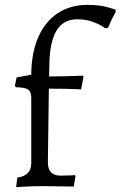

<svg xmlns="http://www.w3.org/2000/svg" viewBox="-20 -762 494 786"><path d="M46 4 51 -35Q80 -39 94 -54Q108 -69 108 -94V-364Q107 -388 94.5 -396Q82 -404 45 -405L41 -411L48 -445L108 -456V-460Q109 -547 137 -610.5Q165 -674 216.5 -708Q268 -742 338 -742Q389 -742 420.5 -732.5Q452 -723 452 -723L454 -714Q454 -714 444 -695.5Q434 -677 423 -649L412 -646Q412 -646 397 -655.5Q382 -665 356 -674Q330 -683 297 -683Q259 -683 234 -663Q209 -643 196 -602Q183 -561 182 -498L181 -449Q217 -449 248.5 -450Q280 -451 299.5 -451.5Q319 -452 319 -452L322 -449L312 -396Q312 -396 293.5 -397Q275 -398 245 -398.5Q215 -399 180 -399L176 -98Q176 -43 227 -43Q253 -43 270 -44Q287 -45 287 -45L289 -41L282 2Q282 2 268.5 1.5Q255 1 234.5 1Q214 1 193.5 0.5Q173 0 158 0Q137 0 117 0.5Q97 1 81 2Q65 3 55.5 3.5Q46 4 46 4Z"/></svg>

Font: Alegreya
Style: Regular
Weight: 400
Designer: Juan Pablo del Peral
Foundry: Huerta Tipografica
Version: Version 2.009